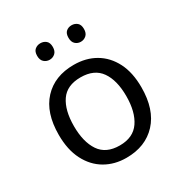

<svg xmlns="http://www.w3.org/2000/svg" viewBox="-172 -859 949 998"><g transform="rotate(-30 302.5 -360.0)"><path d="M551 -269Q551 -136 483.5 -63Q416 10 301 10Q230 10 174.5 -22.5Q119 -55 87 -117.5Q55 -180 55 -269Q55 -402 122 -474Q189 -546 304 -546Q377 -546 432.5 -513.5Q488 -481 519.5 -419.5Q551 -358 551 -269ZM146 -269Q146 -174 183.5 -118.5Q221 -63 303 -63Q384 -63 422 -118.5Q460 -174 460 -269Q460 -364 422 -418Q384 -472 302 -472Q220 -472 183 -418Q146 -364 146 -269ZM163 -681Q163 -707 177 -718.5Q191 -730 210 -730Q229 -730 243 -718.5Q257 -707 257 -681Q257 -656 243 -643.5Q229 -631 210 -631Q191 -631 177 -643.5Q163 -656 163 -681ZM351 -681Q351 -707 364.5 -718.5Q378 -730 397 -730Q416 -730 430 -718.5Q444 -707 444 -681Q444 -656 430 -643.5Q416 -631 397 -631Q378 -631 364.5 -643.5Q351 -656 351 -681Z"/></g></svg>

Font: Noto Sans Pau Cin Hau
Style: Regular
Weight: 400
Designer: Monotype Design Team
Foundry: Monotype Imaging Inc.
Version: Version 2.002; ttfautohint (v1.8.4.7-5d5b)